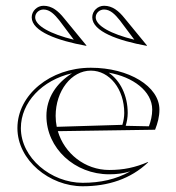

<svg xmlns="http://www.w3.org/2000/svg" viewBox="-20 -640 610 666"><path d="M446 -502.3C365.2 -521.8 312 -550.9 312 -580C312 -595 325.3 -607 341 -607C363 -607 379.7 -589.4 395.7 -569.4ZM279 -481 280 -482 202 -577C182 -602 160 -620 131 -620C109 -620 90 -602 90 -580C90 -531 180 -499 279 -481ZM489 -481 490 -482 412 -577C392 -602 370 -620 341 -620C319 -620 300 -602 300 -580C300 -531 390 -499 489 -481ZM236 -502.3C155.2 -521.8 102 -550.9 102 -580C102 -595 115.3 -607 131 -607C153 -607 169.7 -589.4 185.7 -569.4ZM229.9 -385.8C175.3 -351.4 141 -299.9 141 -238C141 -126.2 238.6 -35.4 358.9 -35.4C384.9 -35.4 406.9 -38.3 431.8 -45.6C382.8 -17.9 328.1 -5.9 266.8 -5.9C157.1 -5.9 52.4 -92.5 52.4 -195.6C52.4 -284.8 126.1 -362.2 229.9 -385.8ZM533 -260C533 -340 427.5 -405 295 -405C154.4 -405 40.4 -311.2 40.4 -195.6C40.4 -84.3 151.7 6.1 266.8 6.1C354.8 6.1 433 -19 494 -77L493 -78C449 -59 408.3 -50.4 358.9 -50.4C274.8 -50.4 203.4 -107.5 180.6 -185L518 -190C527.1 -213.7 533 -234.8 533 -260ZM356.9 -387.9C440.8 -373.5 508 -323.9 508 -260C508 -239.4 503.3 -220.3 496.6 -201.9L416 -203.6C420.2 -217.5 423 -232.9 423 -248C423 -308.3 397.3 -360.7 356.9 -387.9ZM176.8 -200.1C174.3 -212.3 173 -225 173 -238C173 -324.7 227.7 -395 295 -395C360.1 -395 411 -330.8 411 -248C411 -234.5 408.4 -220.1 404.5 -207Z"/></svg>

Font: SortefaxS01
Style: Medium
Weight: 500
Designer: gluk
Foundry: gluk
Version: Version 0.261